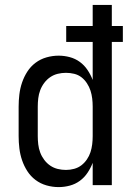

<svg xmlns="http://www.w3.org/2000/svg" viewBox="-20 -755 540 783"><path d="M219 8Q194 8 169.5 1Q145 -6 125 -21Q105 -36 91.5 -57Q78 -78 70 -101.5Q62 -125 59 -150Q56 -175 56 -200V-320Q56 -345 59 -370Q62 -395 70 -418.5Q78 -442 91.5 -463Q105 -484 125 -499Q145 -514 169.5 -521Q194 -528 219 -528Q242 -528 264.5 -522Q287 -516 305.5 -502.5Q324 -489 337 -469.5Q350 -450 358 -429V-584H250V-649H358V-735H436V-649H481V-584H436V0H358V-91Q350 -70 337 -50.5Q324 -31 305.5 -17.5Q287 -4 264.5 2Q242 8 219 8ZM249 -62Q249 -62 249 -62Q249 -62 249 -62Q266 -62 282.5 -66.5Q299 -71 312 -81Q325 -91 334.5 -105Q344 -119 349 -134.5Q354 -150 356 -166.5Q358 -183 358 -200V-320Q358 -337 356 -353.5Q354 -370 349 -385.5Q344 -401 334.5 -415.5Q325 -430 312 -440Q299 -450 282.5 -454Q266 -458 249 -458Q232 -458 215.5 -454Q199 -450 185 -440.5Q171 -431 160.5 -417Q150 -403 144 -387Q138 -371 136 -354Q134 -337 134 -320V-200Q134 -183 136 -166Q138 -149 144 -133Q150 -117 160.5 -103Q171 -89 185 -79.5Q199 -70 215.5 -66Q232 -62 249 -62Z"/></svg>

Font: Zed Sans
Style: Regular
Weight: 400
Designer: Belleve Invis
Foundry: Belleve Invis
Version: Version 1.0.0; ttfautohint (v1.8.4)